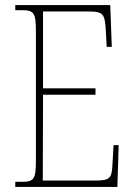

<svg xmlns="http://www.w3.org/2000/svg" viewBox="-20 -734 530 754"><path d="M40 0H441L446 -164H426L422 -94C419 -35 415 -25 354 -25H148L149 -362H355V-387H149V-689H325C388 -689 392 -680 396 -606L399 -550H419L413 -714H40V-694H65C115 -694 121 -683 121 -606V-108C121 -31 115 -20 65 -20H40Z"/></svg>

Font: Noto Serif Myanmar Condensed Thin
Style: Regular
Weight: 100
Width: 3
Designer: Ben Mitchell and the Monotype Design Team
Foundry: Monotype Imaging Inc.
Version: Version 2.106